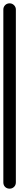

<svg xmlns="http://www.w3.org/2000/svg" viewBox="-20 -1130 115 1150"><path d="M0 -38H75V-1073H0ZM38 -75Q21 -75 10.5 -64Q0 -53 0 -38Q0 -21 10.5 -10.5Q21 0 38 0Q53 0 64 -10.5Q75 -21 75 -38Q75 -53 64 -64Q53 -75 38 -75ZM38 -1110Q21 -1110 10.5 -1099Q0 -1088 0 -1073Q0 -1056 10.5 -1045.5Q21 -1035 38 -1035Q53 -1035 64 -1045.5Q75 -1056 75 -1073Q75 -1088 64 -1099Q53 -1110 38 -1110Z"/></svg>

Font: Wavefont Medium
Style: Regular
Weight: 500
Version: Version 3.004;gftools[0.9.33]